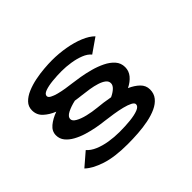

<svg xmlns="http://www.w3.org/2000/svg" viewBox="-161 -991 1385 1385"><g transform="rotate(-45 532.0 -298.5)"><path d="M448.5 109Q316 109 230.8 81Q145.5 53 102.5 11.5L203.5 -75.5Q227 -48 269 -30Q311 -12 363.2 -3.5Q415.5 5 469.5 5Q526 5 577.5 -0.2Q629 -5.5 661.5 -18.2Q694 -31 694 -52.5Q694 -67 671 -78.8Q648 -90.5 611.2 -99.8Q574.5 -109 531.2 -115.8Q488 -122.5 447.5 -127.5Q413 -131 370.2 -139Q327.5 -147 284.8 -160Q242 -173 206.2 -192.8Q170.5 -212.5 148.5 -239.5Q126.5 -266.5 126.5 -302.5Q126.5 -344 161.5 -373.2Q196.5 -402.5 249 -421.5Q199.5 -441.5 165.5 -473Q131.5 -504.5 131.5 -552Q131.5 -590.5 157.2 -617.2Q183 -644 224.2 -661.5Q265.5 -679 313.5 -688.8Q361.5 -698.5 407.8 -702.2Q454 -706 488 -706Q558.5 -706 626 -694.2Q693.5 -682.5 748 -660Q802.5 -637.5 833.5 -606L723.5 -529.5Q702.5 -555.5 662.5 -571.2Q622.5 -587 575 -594.2Q527.5 -601.5 483.5 -601.5Q436.5 -601.5 389.2 -596.8Q342 -592 310.8 -580.8Q279.5 -569.5 279.5 -549.5Q279.5 -536 298.8 -525.5Q318 -515 348.5 -507Q379 -499 413.5 -493.5Q448 -488 478 -484.5Q506.5 -481 550.2 -473.8Q594 -466.5 642 -453.5Q690 -440.5 732.5 -419.8Q775 -399 801.5 -369Q828 -339 828 -297.5Q828 -258 802.8 -227.5Q777.5 -197 735 -176Q780.5 -156 810.8 -126.8Q841 -97.5 841 -56.5Q841 -14.5 817.2 14.8Q793.5 44 753.2 62.5Q713 81 662 91.2Q611 101.5 556 105.2Q501 109 448.5 109ZM480 -232.5Q505 -230.5 536.5 -226.2Q568 -222 602 -215.5Q633.5 -230 653.5 -248.8Q673.5 -267.5 673.5 -288Q673.5 -309.5 654.5 -324.2Q635.5 -339 604 -349Q572.5 -359 535 -365Q497.5 -371 460.5 -375Q446.5 -376.5 431.2 -378.5Q416 -380.5 400 -383Q353 -372.5 317.8 -354.8Q282.5 -337 282.5 -311.5Q282.5 -292 310.8 -275.8Q339 -259.5 384.2 -248.5Q429.5 -237.5 480 -232.5Z"/></g></svg>

Font: Trispace Expanded SemiBold
Style: Regular
Weight: 600
Width: 7
Designer: Tyler Finck
Foundry: Etcetera Type Company
Version: Version 1.210; ttfautohint (v1.8.3)